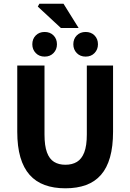

<svg xmlns="http://www.w3.org/2000/svg" viewBox="-20 -1006 705 1038"><path d="M333.6 12Q270.4 12 221.9 -5.7Q173.3 -23.4 140.2 -60.6Q107.2 -97.8 90.2 -155.8Q73.3 -213.8 73.3 -293.9V-651.8H220.6V-278.7Q220.6 -218.1 233.8 -182.3Q246.9 -146.5 272.2 -130.9Q297.4 -115.3 333.6 -115.3Q370.2 -115.3 396 -130.9Q421.7 -146.5 435.6 -182.3Q449.4 -218.1 449.4 -278.7V-651.8H591.2V-293.9Q591.2 -213.8 574.8 -155.8Q558.4 -97.8 525.9 -60.6Q493.4 -23.4 445.1 -5.7Q396.8 12 333.6 12ZM221.3 -700Q191.8 -700 173.3 -719.2Q154.7 -738.4 154.7 -766.6Q154.7 -795.6 173.3 -814.4Q191.8 -833.2 221.3 -833.2Q251 -833.2 269.4 -814.4Q287.9 -795.6 287.9 -766.6Q287.9 -738.4 269.4 -719.2Q251 -700 221.3 -700ZM443 -700Q413.5 -700 394.9 -719.2Q376.4 -738.4 376.4 -766.6Q376.4 -795.6 394.9 -814.4Q413.5 -833.2 443 -833.2Q472.6 -833.2 491.1 -814.4Q509.6 -795.6 509.6 -766.6Q509.6 -738.4 491.1 -719.2Q472.6 -700 443 -700ZM309.2 -854.6 184.4 -970.4 193 -985.9H323.3L405.1 -854.6Z"/></svg>

Font: Source Sans 3
Style: Regular
Weight: 200
Designer: Paul D. Hunt
Foundry: Adobe
Version: Version 3.046;hotconv 1.0.118;makeotfexe 2.5.65603